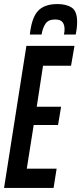

<svg xmlns="http://www.w3.org/2000/svg" viewBox="-32 -926 400 946"><path d="M-12 0 98 -700H335L318 -602H180L149 -400H269L254 -310H134L100 -95H247L232 0ZM251 -906Q295 -906 321.5 -888.5Q348 -871 348 -818Q348 -788 341 -756H283Q285 -764 285.5 -770Q286 -776 286 -783Q286 -804 276 -817Q266 -830 239 -830Q206 -830 192 -809Q178 -788 173 -756H115Q124 -839 155.5 -872.5Q187 -906 251 -906Z"/></svg>

Font: Georama Extra Condensed SemiBold
Style: Italic
Weight: 600
Width: 2
Italic angle: -9°
Designer: Jean-Baptiste Levee
Foundry: Production Type
Version: Version 1.000